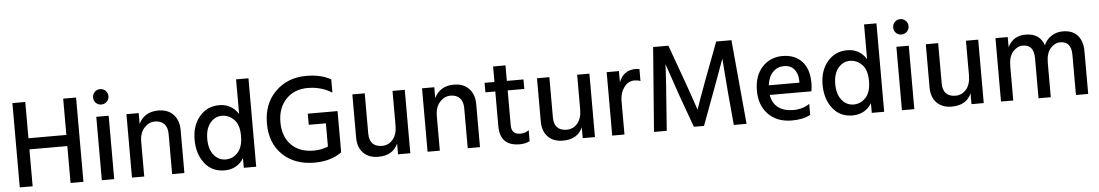

<svg xmlns="http://www.w3.org/2000/svg" viewBox="-37 -1122 8752 1529"><g transform="rotate(-5 4339.0 -358.0)"><path d="M582 0H479V-295H176V0H73V-674H176V-384H479V-674H582Z M778 -724Q804 -724 822 -706Q840 -688 840 -662.5Q840 -637 822 -619Q804 -601 778 -601Q752 -601 734.5 -618.5Q717 -636 717 -662Q717 -688 734.5 -706Q752 -724 778 -724ZM828 0H729V-507H828Z M1389 0H1291V-320Q1291 -373 1264.5 -401Q1238 -429 1190 -429Q1142 -429 1105 -388.5Q1068 -348 1068 -275V0H970V-507H1068V-420Q1113 -514 1226 -514Q1301 -514 1345 -468Q1389 -422 1389 -343Z M1963 0H1864V-77Q1811 7 1710 7Q1609 7 1551 -68.5Q1493 -144 1493 -257Q1493 -370 1554 -442Q1615 -514 1712.5 -514Q1810 -514 1864 -430V-707H1963ZM1725.5 -428Q1670 -428 1632 -381.5Q1594 -335 1594 -254Q1594 -173 1631.5 -126Q1669 -79 1726.5 -79Q1784 -79 1824 -123Q1864 -167 1864 -255.5Q1864 -344 1822.5 -386Q1781 -428 1725.5 -428Z M2429 8Q2271 8 2174.5 -85Q2078 -178 2078 -335.5Q2078 -493 2175.5 -589.5Q2273 -686 2423 -686Q2540 -686 2619 -641V-535Q2533 -589 2426 -589Q2319 -589 2252.5 -520Q2186 -451 2186 -336.5Q2186 -222 2251.5 -155Q2317 -88 2432 -88Q2492 -88 2546 -110V-296H2409V-385H2647V-62H2646L2647 -55Q2560 8 2429 8Z M3195 0H3097V-87Q3057 6 2939 6Q2864 6 2820 -38.5Q2776 -83 2776 -161V-507H2875V-185Q2875 -133 2900.5 -105.5Q2926 -78 2977 -78Q3028 -78 3062.5 -118Q3097 -158 3097 -231V-507H3195Z M3752 0H3654V-320Q3654 -373 3627.5 -401Q3601 -429 3553 -429Q3505 -429 3468 -388.5Q3431 -348 3431 -275V0H3333V-507H3431V-420Q3476 -514 3589 -514Q3664 -514 3708 -468Q3752 -422 3752 -343Z M4069 5Q3912 5 3912 -154V-431H3833V-507H3912V-631H4011V-507H4144V-431H4011V-152Q4011 -79 4081 -79Q4122 -79 4150 -101V-13Q4117 5 4069 5Z M4671 0H4573V-87Q4533 6 4415 6Q4340 6 4296 -38.5Q4252 -83 4252 -161V-507H4351V-185Q4351 -133 4376.5 -105.5Q4402 -78 4453 -78Q4504 -78 4538.5 -118Q4573 -158 4573 -231V-507H4671Z M4907 0H4809V-507H4907V-418Q4944 -512 5040 -512Q5054 -512 5071 -509V-413Q5050 -422 5024 -422Q4973 -422 4940 -377Q4907 -332 4907 -270Z M5245 0H5143L5195 -674H5317Q5460 -282 5504 -146Q5556 -300 5699 -674H5821L5883 0H5781L5757 -264L5736 -534Q5681 -380 5544 -13H5463L5372 -264L5281 -530Q5281 -475 5245 0Z M6086 -290H6331V-308Q6329 -365 6300 -398.5Q6271 -432 6219 -432Q6167 -432 6131 -395.5Q6095 -359 6086 -290ZM6246 5Q6128 5 6058 -66Q5988 -137 5988 -255.5Q5988 -374 6052 -443.5Q6116 -513 6214 -513Q6312 -513 6369 -452.5Q6426 -392 6426 -278Q6426 -247 6420 -213H6087Q6097 -147 6143 -112Q6189 -77 6264.5 -77Q6340 -77 6394 -115V-27Q6338 5 6246 5Z M6983 0H6884V-77Q6831 7 6730 7Q6629 7 6571 -68.5Q6513 -144 6513 -257Q6513 -370 6574 -442Q6635 -514 6732.5 -514Q6830 -514 6884 -430V-707H6983ZM6745.5 -428Q6690 -428 6652 -381.5Q6614 -335 6614 -254Q6614 -173 6651.5 -126Q6689 -79 6746.5 -79Q6804 -79 6844 -123Q6884 -167 6884 -255.5Q6884 -344 6842.5 -386Q6801 -428 6745.5 -428Z M7174 -724Q7200 -724 7218 -706Q7236 -688 7236 -662.5Q7236 -637 7218 -619Q7200 -601 7174 -601Q7148 -601 7130.5 -618.5Q7113 -636 7113 -662Q7113 -688 7130.5 -706Q7148 -724 7174 -724ZM7224 0H7125V-507H7224Z M7779 0H7681V-87Q7641 6 7523 6Q7448 6 7404 -38.5Q7360 -83 7360 -161V-507H7459V-185Q7459 -133 7484.5 -105.5Q7510 -78 7561 -78Q7612 -78 7646.5 -118Q7681 -158 7681 -231V-507H7779Z M8614 0H8516V-320Q8516 -429 8428 -429Q8384 -429 8349.5 -390Q8315 -351 8315 -275V0H8217V-320Q8217 -429 8128 -429Q8085 -429 8050 -390Q8015 -351 8015 -275V0H7917V-507H8015V-426Q8058 -514 8158 -514Q8272 -514 8304 -416Q8325 -463 8365 -488.5Q8405 -514 8455 -514Q8533 -514 8573.5 -468Q8614 -422 8614 -341Z"/></g></svg>

Font: Hind Guntur Medium
Style: Regular
Weight: 500
Designer: Manushi Parikh, Hitesh Malaviya
Foundry: Indian Type Foundry
Version: Version 1.000;PS 1.0;hotconv 1.0.86;makeotf.lib2.5.63406; tt